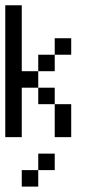

<svg xmlns="http://www.w3.org/2000/svg" viewBox="-20 -520 352 728"><path d="M0 -437.5V-500H62.5V-437.5ZM0 -375V-437.5H62.5V-375ZM0 -312.5V-375H62.5V-312.5ZM0 -250V-312.5H62.5V-250ZM0 -187.5V-250H62.5V-187.5ZM0 -125V-187.5H62.5V-125ZM0 -62.5V-125H62.5V-62.5ZM0 0V-62.5H62.5V0ZM125 -125V-187.5H187.5V-125ZM187.5 -62.5V-125H250V-62.5ZM187.5 0V-62.5H250V0ZM125 -250V-312.5H187.5V-250ZM187.5 -312.5V-375H250V-312.5ZM62.5 -187.5V-250H125V-187.5ZM125 125V62.5H187.5V125ZM62.5 187.5V125H125V187.5Z"/></svg>

Font: AprilSans
Style: Regular
Weight: 400
Designer: typesprite
Version: Version 1.001;PS 001.001;hotconv 1.0.88;makeotf.lib2.5.64775